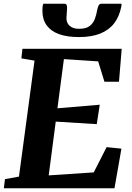

<svg xmlns="http://www.w3.org/2000/svg" viewBox="-28 -1003 702 1023"><path d="M-7.5 0 -1.5 -48.5 73 -62 156 -680 86 -692 91.5 -743H620.5L606 -567.5H528.5L495 -676L312.5 -688L278 -426L503.5 -445L487.5 -341.5L269 -355L231.5 -68.5L471.5 -84.5L540 -219L619 -211L582 0ZM316 -983Q324.5 -983 327 -976.5Q329.5 -970 329.5 -961Q329.5 -950 327.8 -933.5Q326 -917 326 -906Q326 -880.5 343.5 -865Q361 -849.5 393.5 -849.5Q430.5 -849.5 449.8 -864.5Q469 -879.5 477.2 -901.8Q485.5 -924 489 -946Q491.5 -959.5 496.2 -971.2Q501 -983 511.5 -983H619.5Q619.5 -979 619.2 -975Q619 -971 618 -966.5Q607.5 -914 579.8 -878.2Q552 -842.5 505.8 -824Q459.5 -805.5 392.5 -805.5Q329.5 -805.5 286.2 -821.2Q243 -837 220.5 -868.2Q198 -899.5 198 -944.5Q198 -953 198.5 -962.8Q199 -972.5 202.5 -983Z"/></svg>

Font: Merriweather 20pt ExtraBold
Style: Italic
Weight: 800
Italic angle: -7.8°
Version: Version 2.101